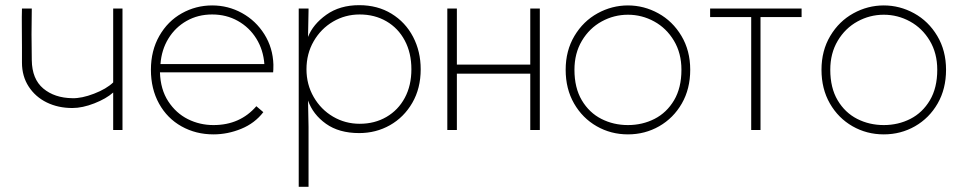

<svg xmlns="http://www.w3.org/2000/svg" viewBox="-20 -503 3720 743"><path d="M454 0H418V-145Q391 -121 345 -103Q299 -85 260 -85Q205 -85 161 -106.5Q117 -128 91 -168Q65 -208 65 -261V-320Q65 -360 64.5 -399.5Q64 -439 65 -470H103Q101 -370 103 -270Q104 -197 147.5 -160.5Q191 -124 260 -123Q296 -122 344 -140.5Q392 -159 418 -184V-470H454Z M806 17Q738 17 682.5 -14Q627 -45 595.5 -102Q564 -159 564 -233Q564 -307 596.5 -364Q629 -421 683.5 -451.5Q738 -482 801 -482Q863 -482 916.5 -452.5Q970 -423 1003 -370.5Q1036 -318 1038 -253Q1038 -231 1037 -223H599Q601 -157 631 -111Q661 -65 707 -42Q753 -19 806 -19Q858 -19 899.5 -37.5Q941 -56 972 -92L999 -69Q966 -26 913.5 -4.5Q861 17 806 17ZM801 -447Q746 -447 702 -422Q658 -397 631.5 -353.5Q605 -310 601 -255H1003Q999 -310 972 -353.5Q945 -397 900.5 -422Q856 -447 801 -447Z M1572 -235Q1572 -298 1546.5 -346Q1521 -394 1475.5 -420.5Q1430 -447 1372 -447Q1316 -447 1269 -419.5Q1222 -392 1194 -343.5Q1166 -295 1166 -235Q1166 -176 1194 -127.5Q1222 -79 1269 -51.5Q1316 -24 1372 -24Q1430 -24 1475.5 -50.5Q1521 -77 1546.5 -124.5Q1572 -172 1572 -235ZM1608 -235Q1608 -161 1575.5 -105Q1543 -49 1489 -18.5Q1435 12 1370 12Q1292 12 1241.5 -24Q1191 -60 1172 -114L1174 -12V220H1136V-470H1174V-462L1172 -360Q1191 -409 1243 -446Q1295 -483 1370 -483Q1441 -483 1495 -450Q1549 -417 1578.5 -360.5Q1608 -304 1608 -235Z M2069 0H2032V-218H1748V0H1711V-470H1748V-253H2032V-470H2069Z M2203 -233Q2203 -163 2231.5 -115Q2260 -67 2307 -43Q2354 -19 2410 -19Q2466 -19 2513 -43Q2560 -67 2588.5 -115Q2617 -163 2617 -233Q2617 -297 2588 -345.5Q2559 -394 2511.5 -420Q2464 -446 2410 -446Q2356 -446 2308.5 -420Q2261 -394 2232 -345.5Q2203 -297 2203 -233ZM2169 -233Q2169 -307 2203 -364Q2237 -421 2292.5 -451.5Q2348 -482 2410 -482Q2472 -482 2527.5 -451.5Q2583 -421 2617 -364Q2651 -307 2651 -233Q2651 -159 2618.5 -102.5Q2586 -46 2531 -14.5Q2476 17 2410 17Q2344 17 2289 -14.5Q2234 -46 2201.5 -102.5Q2169 -159 2169 -233Z M2887 0V-437H2728V-470H3082V-437H2923V0Z M3193 -233Q3193 -163 3221.5 -115Q3250 -67 3297 -43Q3344 -19 3400 -19Q3456 -19 3503 -43Q3550 -67 3578.5 -115Q3607 -163 3607 -233Q3607 -297 3578 -345.5Q3549 -394 3501.5 -420Q3454 -446 3400 -446Q3346 -446 3298.5 -420Q3251 -394 3222 -345.5Q3193 -297 3193 -233ZM3159 -233Q3159 -307 3193 -364Q3227 -421 3282.5 -451.5Q3338 -482 3400 -482Q3462 -482 3517.5 -451.5Q3573 -421 3607 -364Q3641 -307 3641 -233Q3641 -159 3608.5 -102.5Q3576 -46 3521 -14.5Q3466 17 3400 17Q3334 17 3279 -14.5Q3224 -46 3191.5 -102.5Q3159 -159 3159 -233Z"/></svg>

Font: Kreadon
Style: Regular
Weight: 400
Designer: kohakuno
Foundry: StudioGnu
Version: Version 1.000;Glyphs 3.1.2 (3151)